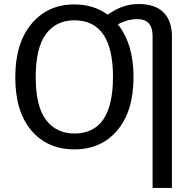

<svg xmlns="http://www.w3.org/2000/svg" viewBox="-20 -723 966 945"><path d="M663.1 -703.1Q743.7 -703.1 784.9 -661.9Q826.2 -620.6 826.2 -543V202.1H731V-545.9Q731 -628.9 655.8 -628.9Q607.4 -628.9 560.1 -603Q637.2 -506.3 637.2 -344.2Q637.2 -176.3 557.9 -82Q478.5 12.2 346.2 12.2Q213.9 12.2 134.5 -80.6Q55.2 -173.3 55.2 -342.8Q55.2 -510.3 135 -605.7Q214.8 -701.2 346.2 -701.2Q440.4 -701.2 509.8 -650.9Q548.8 -677.7 584.7 -690.4Q620.6 -703.1 663.1 -703.1ZM346.2 -65.9Q536.1 -65.9 536.1 -344.2Q536.1 -623 346.2 -623Q255.9 -623 205.8 -554.9Q155.8 -486.8 155.8 -342.8Q155.8 -199.7 206.5 -132.8Q257.3 -65.9 346.2 -65.9Z"/></svg>

Font: FiraGO
Style: Regular
Weight: 400
Designer: bBox Type
Foundry: bBox Type GmbH
Version: Version 1.001;PS 001.001;hotconv 1.0.88;makeotf.lib2.5.64775